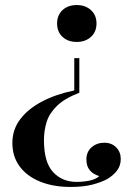

<svg xmlns="http://www.w3.org/2000/svg" viewBox="-20 -552 526 760"><path d="M294 -322V-185Q235 -162 205 -132.5Q175 -103 164.5 -69Q154 -35 154 3Q154 90 190 129Q226 168 283 168Q309 168 334 163Q359 158 373 145Q349 138 335.5 122Q322 106 322 79Q322 49 342.5 31Q363 13 393 13Q422 13 440 31.5Q458 50 458 77Q458 104 443 123.5Q428 143 404 157Q382 169 346.5 178.5Q311 188 259 188Q191 188 139 167Q87 146 58 107Q29 68 29 14Q29 -39 60 -80Q91 -121 146 -150Q201 -179 274 -194V-322ZM284 -532Q318 -532 340 -512Q362 -492 362 -459Q362 -426 340 -406Q318 -386 284 -386Q249 -386 227.5 -406Q206 -426 206 -459Q206 -492 227.5 -512Q249 -532 284 -532Z"/></svg>

Font: Playfair Display SemiBold
Style: Regular
Weight: 600
Designer: Claus Eggers Sørensen
Foundry: Claus Eggers Sørensen
Version: Version 1.203